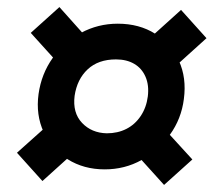

<svg xmlns="http://www.w3.org/2000/svg" viewBox="-20 -625 616 543"><path d="M313 -558Q374 -558 419 -529.5Q464 -501 486 -453Q508 -405 500 -345Q493 -289 460.5 -244Q428 -199 380.5 -172.5Q333 -146 276 -146Q217 -146 171.5 -174.5Q126 -203 103.5 -251.5Q81 -300 89 -359Q97 -416 129 -461Q161 -506 209 -532Q257 -558 313 -558ZM132 -286 203 -206 100 -113 28 -193ZM439 -267 524 -174 444 -102 360 -195ZM308 -457Q258 -457 228 -429Q198 -401 191 -354Q185 -306 212 -277.5Q239 -249 282 -248Q313 -248 337.5 -260.5Q362 -273 378 -297Q394 -321 398 -352Q402 -384 391.5 -408Q381 -432 359.5 -444.5Q338 -457 308 -457ZM148 -605 232 -511 152 -438 67 -532ZM492 -597 564 -517 471 -433 399 -513Z"/></svg>

Font: Exo 2 ExtraBold
Style: Italic
Weight: 800
Italic angle: -8°
Designer: Natanael Gama
Foundry: Natanael Gama
Version: Version 2.010